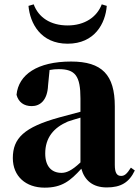

<svg xmlns="http://www.w3.org/2000/svg" viewBox="-20 -846 640 883"><path d="M111 -819C118 -739 167 -645 291 -645C416 -645 465 -739 471 -819L448 -826C426 -768 370 -729 291 -729C212 -729 157 -766 135 -826ZM471 16C536 16 574 -7 600 -62L582 -75C563 -45 552 -37 537 -37C518 -37 508 -50 508 -88V-357C508 -502 449 -563 307 -563C152 -563 65 -503 56 -410C65 -376 90 -358 126 -358C164 -358 198 -384 201 -453L208 -524C223 -527 236 -528 250 -528C326 -528 350 -497 350 -393V-332L253 -306C90 -261 39 -210 39 -119C39 -35 99 17 185 17C265 17 303 -14 354 -70C369 -17 406 16 471 16ZM350 -99C309 -60 284 -51 263 -51C218 -51 188 -80 188 -140C188 -213 227 -259 292 -287C306 -292 327 -298 350 -305Z"/></svg>

Font: Noto Serif CJK HK Black
Style: Regular
Weight: 900
Designer: Ryoko NISHIZUKA 西塚涼子 (kana & ideographs); Frank Grießhammer (Latin, Greek & Cyrillic); Wenlong ZHANG 张文龙 (bopomofo); San
Foundry: Adobe
Version: Version 2.001;hotconv 1.1.0;makeotfexe 2.6.0